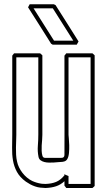

<svg xmlns="http://www.w3.org/2000/svg" viewBox="-20 -895 515 925"><path d="M47.9 -638.2H173.3Q176.3 -635.7 179 -633.3Q181.6 -630.9 184.1 -628.4V-245.6Q184.1 -232.9 182.9 -220Q181.6 -207 180.9 -194.1Q180.2 -181.2 180.7 -168.5Q181.2 -155.8 184.6 -143.6Q186.5 -138.2 190.2 -136.2Q193.8 -134.3 199.2 -134.3H273.4Q278.8 -134.3 282.7 -135.5Q286.6 -136.7 289.1 -141.6Q290 -143.6 290.3 -146.7Q290.5 -149.9 290.5 -151.9Q291 -211.9 290.8 -271.2Q290.5 -330.6 290.5 -390.6V-627Q293 -629.4 294.9 -632.3Q296.9 -635.3 299.3 -638.2H425.3Q428.2 -635.7 430.9 -633.3Q433.6 -630.9 436 -628.4V1Q433.6 3.4 430.9 5.9Q428.2 8.3 425.3 10.7H299.3Q296.9 7.8 294.9 4.9Q293 2 290.5 -0.5V-22Q272 -4.9 250 2.4Q228 9.8 198.7 10.7Q186 10.3 173.3 8.8Q160.6 7.3 148.4 2.9Q135.7 -1.5 125.5 -7.1Q115.2 -12.7 104.5 -20Q75.2 -41.5 61.3 -67.4Q47.4 -93.3 42.5 -122.3Q37.6 -151.4 38.3 -182.9Q39.1 -214.4 39.1 -247.1V-627ZM58.6 -618.7V-245.6Q58.6 -233.4 57.9 -217.3Q57.1 -201.2 56.9 -183.8Q56.6 -166.5 57.6 -149.2Q58.6 -131.8 62 -117.2Q64.9 -102.5 71.8 -88.6Q78.6 -74.7 88.1 -62.3Q97.7 -49.8 109.9 -39.6Q122.1 -29.3 135.7 -22.9Q156.2 -13.7 177.7 -10.3Q180.2 -9.8 183.8 -9.5Q187.5 -9.3 190.9 -9.3Q194.8 -8.8 198.7 -8.8Q229 -9.8 250.2 -18.6Q271.5 -27.3 290.5 -50.3V-56.6Q292.5 -54.7 293.9 -53.7Q297.9 -51.8 302 -50.3Q306.2 -48.8 310.1 -46.9V-8.8H416.5V-618.7H310.1V-245.6Q310.1 -243.7 311.5 -229.2Q313 -214.8 313.5 -195.8Q314 -176.8 312.3 -157.7Q310.5 -138.7 303.7 -127.9Q298.8 -120.1 290.3 -117.4Q281.7 -114.7 273.4 -114.7Q269 -114.7 260 -113.8Q251 -112.8 239.7 -112.1Q228.5 -111.3 216.3 -111.6Q204.1 -111.8 193.6 -114.5Q183.1 -117.2 175.3 -123Q167.5 -128.9 165.5 -139.6Q160.2 -166 162.4 -193.1Q164.6 -220.2 164.6 -247.1V-618.7ZM123 -874.5H238.8Q241.2 -873.5 243.2 -872.6Q245.1 -871.6 247.6 -870.6Q275.4 -826.7 303 -783.2Q330.6 -739.7 358.4 -695.3Q356 -691.4 354 -687.5Q352.1 -683.6 349.6 -679.7H233.9Q230.5 -682.1 226.1 -684.6Q198.2 -729 170.7 -772.5Q143.1 -815.9 115.2 -859.9ZM141.6 -855 240.2 -699.2H333Q308.1 -738.3 283.7 -777.1Q259.3 -815.9 234.4 -855Z"/></svg>

Font: Preussische VI 9 Linie
Style: Regular
Weight: 400
Designer: Peter Wiegel
Foundry: Peter Wiegel
Version: Version 1.000 2009 initial release